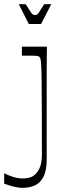

<svg xmlns="http://www.w3.org/2000/svg" viewBox="-44 -705 316 921"><path d="M-24 126Q-9 134 15.5 142.5Q40 151 65 151Q76 151 87.5 149Q99 147 109 143Q130 132 143.5 106.5Q157 81 157 34Q157 -101 156.5 -187.5Q156 -274 155.5 -323Q155 -372 153.5 -394Q152 -416 150 -423Q148 -430 145 -432Q141 -436 132 -437Q123 -438 99 -438Q91 -438 81.5 -438Q72 -438 61 -438V-481H181Q181 -470 180.5 -440Q180 -410 180 -370Q180 -330 180 -289Q180 -248 180 -215Q180 -182 180 -167Q180 -132 180 -109.5Q180 -87 180 -66Q180 -45 180 -16.5Q180 12 180 60Q180 113 164.5 143Q149 173 123 184.5Q97 196 66 196Q44 196 20.5 190Q-3 184 -24 176ZM94 -590 46 -685H79Q96 -659 103 -648Q110 -637 114.5 -635Q119 -633 124 -633Q130 -633 133.5 -635Q137 -637 144.5 -648Q152 -659 168 -685H202L153 -590Z"/></svg>

Font: Ojuju Light
Style: Regular
Weight: 300
Designer: Chisaokwu Joboson, Mirko Velimirovic
Foundry: Udi Foundry
Version: Version 1.000